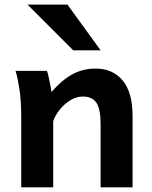

<svg xmlns="http://www.w3.org/2000/svg" viewBox="-20 -801 648 821"><path d="M546.9 0H410.2Q410.2 0 410.2 -21Q410.2 -42 410.2 -75.2Q410.2 -108.4 410.2 -145.5Q410.2 -182.6 410.2 -215.6Q410.2 -248.5 410.2 -268.6Q410.2 -335.9 391.8 -362.1Q373.5 -388.2 334.5 -388.2Q306.6 -388.2 280.8 -372.3Q254.9 -356.4 235.6 -332.5Q216.3 -308.6 207.5 -283.2V0H70.8Q70.8 0 70.8 -21.7Q70.8 -43.5 70.8 -78.1Q70.8 -112.8 70.8 -153.6Q70.8 -194.3 70.8 -233.2Q70.8 -272 70.8 -300.3Q70.8 -372.1 62.7 -422.4Q54.7 -472.7 46.4 -498H180.7Q184.6 -488.3 188.2 -471.2Q191.9 -454.1 195.3 -436.5Q198.7 -418.9 200.2 -407.7Q246.6 -460.9 291.5 -484.4Q336.4 -507.8 388.2 -507.8Q462.4 -507.8 504.6 -456.8Q546.9 -405.8 546.9 -305.2Q546.9 -280.8 546.9 -242.9Q546.9 -205.1 546.9 -163.1Q546.9 -121.1 546.9 -84Q546.9 -46.9 546.9 -23.4Q546.9 0 546.9 0ZM97.7 -781.2H268.6L410.2 -585.9H293Z"/></svg>

Font: Andika
Style: Bold
Weight: 700
Designer: Victor Gaultney, Annie Olsen, Julie Remington, Don Collingsworth, Eric Hays, Becca Hirsbrunner
Foundry: SIL International
Version: Version 6.101